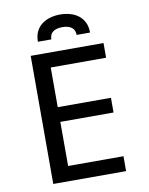

<svg xmlns="http://www.w3.org/2000/svg" viewBox="-90 -878 729 942"><g transform="rotate(-10 275.0 -406.5)"><path d="M460.9 0V-74.2H185.1V-293.9H450.2V-367.2H185.1V-564.9H460.9V-638.2H98.1V0ZM337.9 -700.2H404.8C404.8 -720.1 401.3 -737.1 394.3 -751.2C387.3 -765.4 377.8 -777 366 -786.1C354.1 -795.2 340.3 -802 324.5 -806.4C308.7 -810.8 292.2 -813 274.9 -813C257.6 -813 241.2 -810.8 225.6 -806.4C210 -802 196.1 -795.2 184.1 -786.1C172 -777 162.5 -765.4 155.5 -751.2C148.5 -737.1 145 -720.1 145 -700.2H211.9C211.9 -716.8 217.4 -729.2 228.3 -737.5C239.2 -745.8 254.7 -750 274.9 -750C295.1 -750 310.6 -745.8 321.5 -737.5C332.4 -729.2 337.9 -716.8 337.9 -700.2ZM0 -638.2Z"/></g></svg>

Font: CodeNewRoman Nerd Font Mono
Style: Regular
Weight: 400
Monospace: yes
Designer: Sam Radian
Foundry: Code New Roman
Version: Version 2.00 November 29, 2014;Nerd Fonts 3.2.1